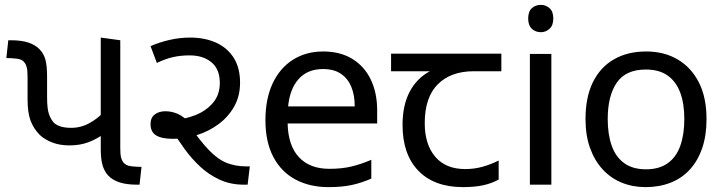

<svg xmlns="http://www.w3.org/2000/svg" viewBox="-20 -757 2970 787"><path d="M264 -161Q225 -161 194 -173Q163 -185 143 -204Q118 -229 105.5 -262Q93 -295 93 -350V-440Q93 -467 90 -479.5Q87 -492 81 -500Q71 -514 49 -516.5Q27 -519 6 -519L14 -592H24Q68 -592 96.5 -582.5Q125 -573 142 -555Q159 -538 166 -513Q173 -488 173 -443V-357Q173 -311 181 -288.5Q189 -266 202 -253Q213 -243 230.5 -238Q248 -233 272 -233Q312 -233 347 -252.5Q382 -272 405 -298V-208Q377 -187 342.5 -174Q308 -161 264 -161ZM542 0Q499 0 470 -9.5Q441 -19 424 -37Q408 -54 400.5 -79Q393 -104 393 -148V-603L473 -592V-152Q473 -125 476 -112.5Q479 -100 485 -92Q496 -78 517.5 -75.5Q539 -73 560 -73L552 0Z M980 0Q925 0 880.5 -20.5Q836 -41 800.5 -74Q765 -107 736.5 -146.5Q708 -186 684 -225L692 -265Q737 -268 780.5 -285Q824 -302 852.5 -335Q881 -368 881 -417Q881 -473 847 -501.5Q813 -530 757 -530Q721 -530 689.5 -523Q658 -516 623 -499L597 -568Q634 -584 675.5 -593.5Q717 -603 759 -603Q820 -603 866 -582Q912 -561 938 -520Q964 -479 964 -418Q964 -364 940.5 -321.5Q917 -279 877 -249Q837 -219 788 -203.5Q739 -188 689 -188Q643 -188 620 -202Q597 -216 597 -249Q597 -274 614 -287.5Q631 -301 658 -301Q684 -301 709 -290Q734 -279 767 -246H754Q801 -178 837.5 -140.5Q874 -103 910 -89Q946 -75 990 -75H1004L995 0Z M1305 -546Q1374 -546 1423.5 -516Q1473 -486 1499.5 -431.5Q1526 -377 1526 -304V-251H1159Q1161 -160 1205.5 -112.5Q1250 -65 1330 -65Q1381 -65 1420.5 -74.5Q1460 -84 1502 -102V-25Q1461 -7 1421 1.5Q1381 10 1326 10Q1250 10 1191.5 -21Q1133 -52 1100.5 -113.5Q1068 -175 1068 -264Q1068 -352 1097.5 -415Q1127 -478 1180.5 -512Q1234 -546 1305 -546ZM1304 -474Q1241 -474 1204.5 -433.5Q1168 -393 1161 -321H1434Q1434 -367 1420 -401Q1406 -435 1377.5 -454.5Q1349 -474 1304 -474Z M1878 10Q1760 10 1695 -57Q1630 -124 1630 -245Q1630 -325 1659 -380.5Q1688 -436 1742 -465H1583V-537H2035V-465H1922Q1828 -465 1774.5 -411.5Q1721 -358 1721 -252Q1721 -165 1764 -114.5Q1807 -64 1887 -64Q1924 -64 1958 -73.5Q1992 -83 2024 -99V-21Q1995 -5 1960 2.5Q1925 10 1878 10Z M2240 -536V0H2152V-536ZM2197 -737Q2217 -737 2232.5 -723.5Q2248 -710 2248 -681Q2248 -653 2232.5 -639Q2217 -625 2197 -625Q2175 -625 2160 -639Q2145 -653 2145 -681Q2145 -710 2160 -723.5Q2175 -737 2197 -737Z M2876 -269Q2876 -202 2858.5 -150.5Q2841 -99 2808.5 -63Q2776 -27 2729.5 -8.5Q2683 10 2626 10Q2573 10 2528 -8.5Q2483 -27 2450 -63Q2417 -99 2398.5 -150.5Q2380 -202 2380 -269Q2380 -358 2410 -419.5Q2440 -481 2496 -513.5Q2552 -546 2629 -546Q2702 -546 2757.5 -513.5Q2813 -481 2844.5 -419.5Q2876 -358 2876 -269ZM2471 -269Q2471 -206 2487.5 -159.5Q2504 -113 2539 -88Q2574 -63 2628 -63Q2682 -63 2717 -88Q2752 -113 2768.5 -159.5Q2785 -206 2785 -269Q2785 -333 2768 -378Q2751 -423 2716.5 -447.5Q2682 -472 2627 -472Q2545 -472 2508 -418Q2471 -364 2471 -269Z"/></svg>

Font: guzrati115
Style: Regular
Weight: 400
Designer: Jelle Bosma - Monotype Design Team, Universal Thirst
Foundry: Monotype Imaging Inc.
Version: Version 2.102